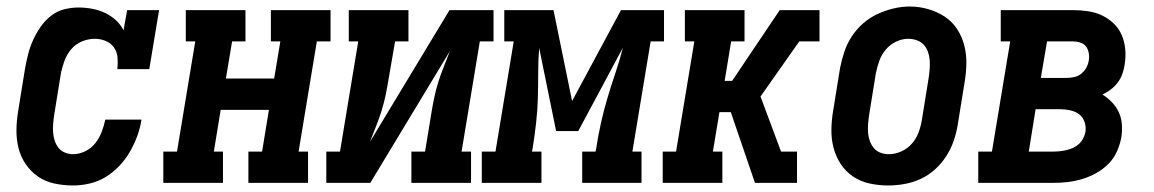

<svg xmlns="http://www.w3.org/2000/svg" viewBox="-20 -561 3540 589"><path d="M204 8Q175 8 147 2Q119 -4 96.5 -19.5Q74 -35 58.5 -58Q43 -81 36.5 -108Q30 -135 30.5 -164Q31 -193 36 -222L57 -352Q61 -374 66.5 -395.5Q72 -417 81.5 -438Q91 -459 104.5 -478.5Q118 -498 136.5 -512.5Q155 -527 177 -532.5Q199 -538 221 -538Q242 -538 263 -534Q284 -530 302 -521.5Q320 -513 335 -499.5Q350 -486 359 -468L370 -530H468L438 -349H340Q342 -367 340.5 -384.5Q339 -402 329.5 -415.5Q320 -429 304 -435.5Q288 -442 271 -442Q251 -442 231.5 -434Q212 -426 198.5 -410Q185 -394 178 -375Q171 -356 167 -337L146 -207Q144 -194 143 -180.5Q142 -167 143 -154Q144 -141 148 -129Q152 -117 159.5 -107.5Q167 -98 179 -93Q191 -88 204 -88Q223 -88 241.5 -97Q260 -106 272.5 -122Q285 -138 292 -156.5Q299 -175 303 -194H414Q410 -168 401 -143.5Q392 -119 378.5 -95.5Q365 -72 346 -52Q327 -32 304 -18Q281 -4 255 2Q229 8 204 8Z M481 0V-96H523L579 -434H550V-530H733V-434H692L673 -320H821L840 -434H811V-530H994V-434H952L896 -96H925V0H742V-96H784L805 -224H657L636 -96H664V0Z M981 0V-96H1023L1079 -434H1050V-530H1233V-434H1192L1172 -318Q1168 -293 1163 -269Q1158 -245 1150.5 -221Q1143 -197 1133.5 -173.5Q1124 -150 1115 -126L1359 -530H1494V-434H1452L1396 -96H1425V0H1242V-96H1284L1303 -212Q1307 -237 1312 -261Q1317 -285 1324.5 -309Q1332 -333 1341.5 -356.5Q1351 -380 1360 -404L1116 0Z M1458 0V-96H1500L1556 -434H1527V-530H1678L1735 -251L1885 -530H2017V-434H1976L1920 -96H1948V0H1766V-96H1807L1809 -106Q1815 -145 1823.5 -183.5Q1832 -222 1843.5 -260.5Q1855 -299 1868 -337.5Q1881 -376 1891 -415L1754 -159H1686L1634 -414Q1631 -376 1631 -337.5Q1631 -299 1630 -260.5Q1629 -222 1624.5 -183Q1620 -144 1614 -106L1612 -96H1641V0Z M2013 0V-96H2054L2110 -434H2081V-530H2264V-434H2223L2203 -313H2226L2372 -530H2494V-434H2432L2313 -265L2376 -96H2425V0H2296L2229 -196L2222 -217H2187L2167 -96H2196V0Z M2705 8Q2676 8 2648 2Q2620 -4 2597 -19.5Q2574 -35 2559 -58Q2544 -81 2537 -108Q2530 -135 2530.5 -164Q2531 -193 2536 -222L2557 -352Q2562 -377 2570 -401.5Q2578 -426 2592.5 -448.5Q2607 -471 2627.5 -489Q2648 -507 2672 -518Q2696 -529 2721 -535Q2746 -541 2771 -541Q2800 -541 2827.5 -533Q2855 -525 2878 -510Q2901 -495 2916 -472Q2931 -449 2938 -422Q2945 -395 2944.5 -366Q2944 -337 2939 -308L2918 -178Q2914 -153 2905.5 -128.5Q2897 -104 2882.5 -81.5Q2868 -59 2848 -41Q2828 -23 2804 -12Q2780 -1 2754.5 3.5Q2729 8 2705 8ZM2707 -88Q2726 -88 2745 -96.5Q2764 -105 2777.5 -120.5Q2791 -136 2798 -155Q2805 -174 2808 -193L2829 -323Q2831 -337 2832 -350.5Q2833 -364 2832 -377Q2831 -390 2826.5 -402.5Q2822 -415 2813.5 -424Q2805 -433 2792.5 -437.5Q2780 -442 2766 -442Q2747 -442 2728.5 -433Q2710 -424 2697 -408.5Q2684 -393 2677.5 -374.5Q2671 -356 2667 -337L2646 -207Q2644 -193 2643 -179.5Q2642 -166 2643 -153Q2644 -140 2648.5 -128Q2653 -116 2661 -106.5Q2669 -97 2681 -92.5Q2693 -88 2707 -88Z M2981 0V-96H3023L3079 -434H3050V-530H3271Q3295 -530 3318 -526.5Q3341 -523 3361 -513.5Q3381 -504 3397 -488.5Q3413 -473 3421.5 -452.5Q3430 -432 3432 -409Q3434 -386 3430 -362Q3428 -348 3423 -334Q3418 -320 3409 -308Q3400 -296 3387.5 -286.5Q3375 -277 3362 -271Q3378 -261 3391 -247.5Q3404 -234 3412 -217Q3420 -200 3421.5 -180Q3423 -160 3420 -140Q3416 -118 3406.5 -96.5Q3397 -75 3380 -58Q3363 -41 3342 -29.5Q3321 -18 3299 -11.5Q3277 -5 3255 -2.5Q3233 0 3211 0ZM3173 -322H3252Q3263 -322 3275 -324.5Q3287 -327 3296.5 -334.5Q3306 -342 3312 -352.5Q3318 -363 3320 -375Q3322 -386 3320 -398Q3318 -410 3311.5 -418.5Q3305 -427 3294 -430.5Q3283 -434 3271 -434H3192ZM3136 -96H3211Q3221 -96 3231 -97Q3241 -98 3251.5 -100.5Q3262 -103 3272 -107.5Q3282 -112 3290 -119.5Q3298 -127 3303 -137Q3308 -147 3310 -157Q3312 -172 3307 -187Q3302 -202 3290.5 -210.5Q3279 -219 3263.5 -222.5Q3248 -226 3233 -226H3157Z"/></svg>

Font: Iosevka Curly Slab Oblique
Style: Bold
Weight: 700
Italic angle: -9°
Monospace: yes
Designer: Belleve Invis
Foundry: Belleve Invis
Version: Version 11.1.0; ttfautohint (v1.8.3)